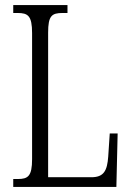

<svg xmlns="http://www.w3.org/2000/svg" viewBox="-20 -734 515 754"><path d="M32 0H437L442 -210H411L405 -119C401 -64 388 -38 339 -38H169V-606C169 -672 183 -683 226 -683H245V-714H32V-683H49C90 -683 106 -672 106 -604V-109C106 -42 90 -31 50 -31H32Z"/></svg>

Font: Noto Serif Thai ExtraCondensed Light
Style: Regular
Weight: 300
Width: 2
Designer: Monotype Design Team
Foundry: Monotype Imaging Inc.
Version: Version 2.002